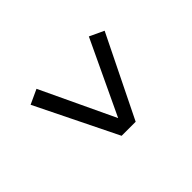

<svg xmlns="http://www.w3.org/2000/svg" viewBox="-91 -699 783 783"><g transform="rotate(45 300.0 -307.5)"><path d="M108 -459 428 -308 108 -157 137 -94 489 -267V-348L137 -521Z"/></g></svg>

Font: LilGrotesk
Style: Regular
Weight: 400
Designer: Bastien Sozeau
Foundry: NBR — Bastien Sozeau
Version: Version 2.001